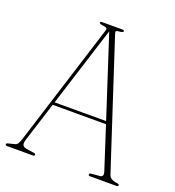

<svg xmlns="http://www.w3.org/2000/svg" viewBox="-128 -801 821 902"><g transform="rotate(20 282.0 -350.0)"><path d="M146 -6.5Q146 0 138 0H8Q0 0 0 -6.5Q0 -12 9.5 -13.5L37 -20.5Q48 -22.5 53.8 -30.5Q59.5 -38.5 66 -60L257.5 -668Q261 -677 256.5 -681Q252 -685 236 -686.5Q220 -689 220 -694Q220 -700 228.5 -700H331Q339.5 -700 339.5 -694Q339.5 -689 324 -686.5Q308 -685.5 304.8 -682.5Q301.5 -679.5 304.5 -670.5L511 -39Q518 -17 552.5 -13.5Q564 -12 564 -6.5Q564 0 555.5 0H423Q415 0 415 -6.5Q415 -13 425.5 -13.5L466.5 -17Q487 -18.5 478 -45.5L410 -255.5H143.5L81.5 -60Q75 -40 79.2 -30.8Q83.5 -21.5 99 -19L136 -13.5Q146 -13 146 -6.5ZM148 -269.5H405.5L275 -671Z"/></g></svg>

Font: Fraunces 144pt S050 Thin
Style: Regular
Weight: 100
Version: Version 1.000; ttfautohint (v1.8.3)